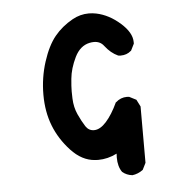

<svg xmlns="http://www.w3.org/2000/svg" viewBox="-43 -496 587 603"><g transform="rotate(-5 250.0 -195.0)"><path d="M306.6 4.4Q306.6 -1.5 307.1 -7.8Q278.3 6.8 247.6 6.8Q242.7 6.8 237.8 6.3Q196.8 3.4 162.6 -33.4Q128.4 -70.3 111.3 -114.3Q94.2 -158.2 94.2 -211.9Q94.2 -265.6 110.1 -315.2Q126 -364.7 149.2 -393.1Q172.4 -421.4 206.5 -440.4Q231 -454.1 258.3 -454.1Q270 -454.1 281.7 -451.7Q321.8 -443.4 356.9 -412.1Q391.1 -381.8 391.1 -352.1Q391.1 -350.1 391.1 -347.2L380.4 -325.7L379.4 -325.2Q366.2 -313.5 346.7 -313.5Q340.3 -313.5 338.4 -314.5Q315.9 -324.7 297.9 -348.1Q286.6 -363.3 266.6 -363.3Q260.3 -363.3 252.9 -361.8Q222.7 -355.5 206.1 -321.8Q189 -286.6 186 -254.4Q183.6 -230 183.6 -214.8Q183.6 -199.7 184.1 -192.4Q185.1 -164.6 195.6 -141.6Q206.1 -118.7 216.8 -102.1Q226.6 -87.4 243.2 -87.4Q262.2 -87.4 281.7 -109.1Q301.3 -130.9 318.8 -168.5L319.8 -168.9Q335 -182.6 355 -182.6Q357.9 -182.6 361.8 -182.1L383.8 -170.9L395 -148.9V28.8L384.3 50.3Q368.2 62 350.6 64Q332.5 62 319.3 50.8Q306.6 33.2 306.6 4.4Z"/></g></svg>

Font: Bakudai
Style: Medium
Weight: 500
Version: Version 1.48